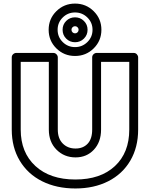

<svg xmlns="http://www.w3.org/2000/svg" viewBox="-20 -1023 795 1077"><path d="M45.9 -295.9V-701.2Q45.9 -711.9 53.7 -719Q61.5 -726.1 70.8 -726.1H278.8Q289.6 -726.1 296.9 -718.3Q304.2 -710.4 304.2 -701.2V-295.9Q304.2 -246.1 332 -218Q359.9 -189.9 403.8 -189.9Q446.3 -189.9 471.7 -217Q497.1 -244.1 497.1 -295.9V-701.2Q497.1 -711.9 504.9 -719Q512.7 -726.1 522 -726.1H730Q740.7 -726.1 747.8 -718.3Q754.9 -710.4 754.9 -701.2V-295.9Q754.9 -196.8 710.9 -121.8Q667 -46.9 587.2 -6.3Q507.3 34.2 402.8 34.2Q297.4 34.2 216.6 -6.1Q135.7 -46.4 90.8 -121.6Q45.9 -196.8 45.9 -295.9ZM96.2 -295.9Q96.2 -167.5 178.5 -91.8Q260.7 -16.1 402.8 -16.1Q543.9 -16.1 624.5 -91.3Q705.1 -166.5 705.1 -295.9V-675.8H546.9V-295.9Q546.9 -226.6 506.6 -183.3Q466.3 -140.1 403.8 -140.1Q340.3 -140.1 297.1 -183.3Q253.9 -226.6 253.9 -295.9V-675.8H96.2ZM296.1 -751.7Q252.9 -794.4 252.9 -856Q252.9 -917.5 296.1 -960.2Q339.4 -1002.9 400.9 -1002.9Q462.4 -1002.9 505.6 -960.2Q548.8 -917.5 548.8 -856Q548.8 -794.4 505.6 -751.7Q462.4 -709 400.9 -709Q339.4 -709 296.1 -751.7ZM331.8 -924.8Q303.2 -896.5 303.2 -856Q303.2 -815.4 331.8 -787.1Q360.4 -758.8 400.9 -758.8Q441.4 -758.8 470.2 -787.1Q499 -815.4 499 -856Q499 -896.5 470.2 -924.8Q441.4 -953.1 400.9 -953.1Q360.4 -953.1 331.8 -924.8ZM351.3 -806.4Q331.1 -826.7 331.1 -856Q331.1 -885.3 351.3 -905.5Q371.6 -925.8 400.9 -925.8Q430.2 -925.8 450.7 -905.5Q471.2 -885.3 471.2 -856Q471.2 -826.7 450.7 -806.4Q430.2 -786.1 400.9 -786.1Q371.6 -786.1 351.3 -806.4ZM386.7 -870.1Q380.9 -864.3 380.9 -856Q380.9 -847.7 386.7 -841.8Q392.6 -835.9 400.9 -835.9Q409.2 -835.9 415 -841.8Q420.9 -847.7 420.9 -856Q420.9 -864.3 415 -870.1Q409.2 -876 400.9 -876Q392.6 -876 386.7 -870.1Z"/></svg>

Font: Trueno ExtraBold Outline
Style: Regular
Weight: 800
Width: 6
Designer: Julieta Ulanovsky
Foundry: Julieta Ulanovsky
Version: Version 3.001b | FøM Fix